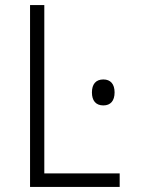

<svg xmlns="http://www.w3.org/2000/svg" viewBox="-20 -734 570 754"><path d="M98 0H450V-53H154V-714H98ZM386 -320C414 -320 430 -338 430 -371C430 -404 414 -422 386 -422C356 -422 341 -403 341 -371C341 -339 356 -320 386 -320Z"/></svg>

Font: Noto Sans Mono Condensed Light
Style: Regular
Weight: 300
Width: 3
Designer: Monotype Design Team
Foundry: Monotype Imaging Inc.
Version: Version 2.014